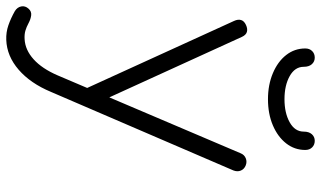

<svg xmlns="http://www.w3.org/2000/svg" viewBox="-250 -580 1049 628"><g transform="rotate(90 275.0 -265.5)"><path d="M91 239Q66 240 43 232Q20 224 -3 211Q-16 203 -18.5 190Q-21 177 -11 166Q-2 156 10.5 157.5Q23 159 36 166Q49 173 61 176.5Q73 180 89 179Q124 177 154.5 149.5Q185 122 207 71L462 -528Q467 -540 478.5 -544.5Q490 -549 502 -544Q514 -539 518.5 -528Q523 -517 518 -504L261 93Q233 160 188.5 198.5Q144 237 91 239ZM287 -13Q274 -7 264 -10Q254 -13 248 -26L29 -506Q23 -519 26 -529Q29 -539 42 -545Q55 -551 65 -548Q75 -545 81 -532L300 -52Q306 -39 303 -29Q300 -19 287 -13ZM285 -617Q238 -617 200 -633Q162 -649 140.5 -676.5Q119 -704 119 -739Q119 -753 127.5 -761.5Q136 -770 149 -770Q162 -770 170.5 -760.5Q179 -751 179 -734Q179 -705 209.5 -688Q240 -671 285 -671Q330 -671 360.5 -688Q391 -705 391 -734Q391 -751 399.5 -760.5Q408 -770 421 -770Q434 -770 442.5 -761.5Q451 -753 451 -739Q451 -704 429.5 -676.5Q408 -649 370.5 -633Q333 -617 285 -617Z"/></g></svg>

Font: ComfortaaLight
Style: Regular
Weight: 300
Designer: Johan Aakerlund
Foundry: Johan Aakerlund
Version: Version 3.104; ttfautohint (v1.8.1.43-b0c9)